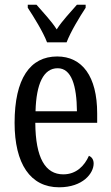

<svg xmlns="http://www.w3.org/2000/svg" viewBox="-20 -786 471 816"><path d="M180 -606H263C280 -651 319 -715 344 -753V-766H307C279 -733 245 -699 221 -661C197 -699 163 -733 135 -766H98V-753C123 -715 163 -651 180 -606ZM231 10C333 10 378 -50 378 -91C378 -109 369 -119 358 -124C339 -81 304 -45 249 -45C173 -45 131 -114 130 -264H393V-304C393 -462 329 -546 223 -546C108 -546 42 -452 42 -264C42 -90 109 10 231 10ZM307 -313H131C134 -430 165 -496 225 -496C284 -496 306 -422 307 -313Z"/></svg>

Font: Noto Serif Ethiopic XCn
Style: Regular
Weight: 400
Width: 2
Designer: Monotype Design Team
Foundry: Monotype Imaging Inc.
Version: Version 2.102